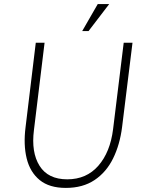

<svg xmlns="http://www.w3.org/2000/svg" viewBox="-20 -909 691 939"><path d="M458 -889H514L413 -757H382ZM105 -287 155 -700H198L146 -273Q132 -164 173.5 -98Q215 -32 309 -32Q403 -32 461 -98.5Q519 -165 533 -277L585 -700H628L577 -287Q566 -201 533 -134Q500 -67 442.5 -28.5Q385 10 302 10Q221 10 174 -28.5Q127 -67 110.5 -134Q94 -201 105 -287Z"/></svg>

Font: Haskoy ExtraLight
Style: Italic
Weight: 200
Designer: Ertekin Erdin
Foundry: Ertekin Erdin
Version: Version 2.000; ttfautohint (v1.8.4.7-5d5b)